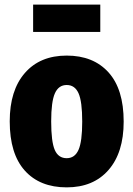

<svg xmlns="http://www.w3.org/2000/svg" viewBox="-20 -791 576 829"><path d="M514 -266Q514 -132 448.5 -57Q383 18 268 18Q152 18 87 -54.5Q22 -127 22 -267Q22 -401 87.5 -476Q153 -551 268 -551Q383 -551 448.5 -478.5Q514 -406 514 -266ZM201 -267Q201 -179 216.5 -143.5Q232 -108 268 -108Q303 -108 319 -144Q335 -180 335 -266Q335 -353 319 -388.5Q303 -424 268 -424Q233 -424 217 -388Q201 -352 201 -267ZM413 -653H123V-771H413Z"/></svg>

Font: Fira Sans Condensed ExtraBold
Style: Regular
Weight: 800
Width: 3
Designer: Carrois Corporate & Edenspiekermann AG
Foundry: Carrois Corporate GbR & Edenspiekermann AG
Version: Version 4.203